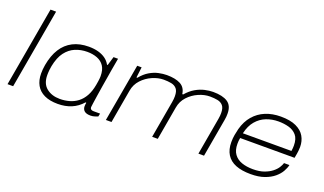

<svg xmlns="http://www.w3.org/2000/svg" viewBox="-72 -1175 2766 1638"><g transform="rotate(20 1310.5 -355.5)"><path d="M37 0 164 -723H215L88 0Z M496 12Q423 12 373.5 -11.5Q324 -35 299.5 -79Q275 -123 275 -184Q275 -202 276.5 -221.5Q278 -241 282 -263Q298 -353 336.5 -414Q375 -475 436.5 -506.5Q498 -538 581 -538Q629 -538 667 -527.5Q705 -517 733 -497Q761 -477 778 -446H784L808 -526H849L830 -419Q826 -394 819 -352Q812 -310 804 -262Q796 -214 789.5 -170Q783 -126 778.5 -95.5Q774 -65 774 -59Q774 -47 782 -40.5Q790 -34 807 -34H865L859 -6Q847 -1 829.5 4.5Q812 10 792 10Q755 10 737 -5.5Q719 -21 719 -49Q719 -56 720 -64Q721 -72 723 -80L716 -82Q674 -34 619 -11Q564 12 496 12ZM498 -34Q543 -34 584 -45.5Q625 -57 658.5 -82.5Q692 -108 715.5 -150Q739 -192 750 -253Q754 -275 756 -289.5Q758 -304 759 -315Q760 -326 760 -335Q760 -393 737 -427Q714 -461 674 -476.5Q634 -492 583 -492Q525 -492 475 -471Q425 -450 389 -402.5Q353 -355 337 -273Q333 -252 331.5 -236.5Q330 -221 329.5 -210.5Q329 -200 329 -190Q329 -111 377 -72.5Q425 -34 498 -34Z M930 0 1023 -526H1063L1051 -430H1059Q1095 -474 1135 -497.5Q1175 -521 1215 -529.5Q1255 -538 1289 -538Q1367 -538 1413 -513.5Q1459 -489 1467 -430H1475Q1512 -473 1553 -496.5Q1594 -520 1634.5 -529Q1675 -538 1709 -538Q1795 -538 1841 -508Q1887 -478 1887 -405Q1887 -392 1886 -378Q1885 -364 1882 -348L1821 0H1770L1829 -337Q1832 -353 1833 -366.5Q1834 -380 1834 -391Q1834 -437 1815.5 -458.5Q1797 -480 1766 -486Q1735 -492 1697 -492Q1647 -492 1594.5 -469Q1542 -446 1503 -404Q1464 -362 1454 -303L1401 0H1350L1409 -337Q1412 -353 1413 -366.5Q1414 -380 1414 -391Q1414 -437 1395.5 -458.5Q1377 -480 1346 -486Q1315 -492 1277 -492Q1227 -492 1174.5 -469Q1122 -446 1083 -404Q1044 -362 1034 -303L981 0Z M2247 12Q2166 12 2111 -10Q2056 -32 2028 -77Q2000 -122 2000 -189Q2000 -224 2005.5 -254.5Q2011 -285 2018 -313Q2038 -387 2081 -437Q2124 -487 2185.5 -512.5Q2247 -538 2324 -538Q2410 -538 2463.5 -513Q2517 -488 2541.5 -445.5Q2566 -403 2566 -350Q2566 -337 2564 -315.5Q2562 -294 2553 -247H2059Q2056 -232 2055 -219Q2054 -206 2054 -193Q2054 -135 2079.5 -100Q2105 -65 2149.5 -49.5Q2194 -34 2251 -34Q2310 -34 2351.5 -49Q2393 -64 2421 -86Q2449 -108 2464 -132Q2479 -156 2484 -174H2533Q2527 -146 2509 -114Q2491 -82 2457 -53.5Q2423 -25 2371.5 -6.5Q2320 12 2247 12ZM2067 -293H2508Q2510 -307 2511 -319Q2512 -331 2512 -342Q2512 -404 2484.5 -436Q2457 -468 2413 -480Q2369 -492 2319 -492Q2261 -492 2209.5 -472Q2158 -452 2120.5 -408Q2083 -364 2067 -293Z"/></g></svg>

Font: Archivo Expanded Thin
Style: Italic
Weight: 250
Width: 7
Italic angle: -10°
Designer: Hector Gatti
Foundry: Omnibus-Type
Version: Version 2.001